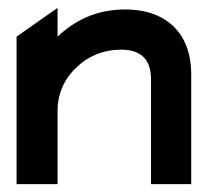

<svg xmlns="http://www.w3.org/2000/svg" viewBox="-20 -467 529 487"><path d="M22 0H126V-186C126 -234 147 -272 176 -298C201 -322 239 -341 288 -341C340 -341 363 -313 363 -267V0H465V-280C465 -374 410 -443 297 -443C222 -443 167 -413 126 -374V-447L22 -374Z"/></svg>

Font: Charger Sport
Style: BlkExt
Weight: 900
Designer: Jasper
Foundry: Cannot Into Space Fonts
Version: Version 1.1